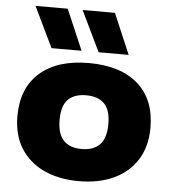

<svg xmlns="http://www.w3.org/2000/svg" viewBox="-56 -859 826 920"><g transform="rotate(5 357.0 -399.0)"><path d="M357 10.5Q260.5 10.5 188.8 -23Q117 -56.5 77 -120.2Q37 -184 37 -274.5Q37 -409.5 121.2 -483.5Q205.5 -557.5 357 -557.5Q509 -557.5 593 -483.8Q677 -410 677 -274.5Q677 -184.5 637.2 -120.8Q597.5 -57 525.5 -23.2Q453.5 10.5 357 10.5ZM357 -144Q413.5 -144 444 -175Q474.5 -206 474.5 -274Q474.5 -342.5 444 -372.5Q413.5 -402.5 357 -402.5Q300.5 -402.5 270.2 -372.5Q240 -342.5 240 -274.5Q240 -206.5 270.2 -175.2Q300.5 -144 357 -144ZM398 -613 304 -808H459.5L542.5 -613ZM171.5 -613 77.5 -808H232.5L316 -613Z"/></g></svg>

Font: Encode Sans Exp XBd
Style: Regular
Weight: 800
Width: 7
Designer: Multiple Designers
Foundry: Impallari Type
Version: Version 3.002; ttfautohint (v1.8.3) -l 8 -r 50 -G 200 -x 14 